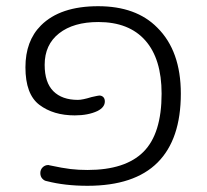

<svg xmlns="http://www.w3.org/2000/svg" viewBox="-20 -602 668 619"><path d="M563 -300Q563 -153 488 -78Q413 -3 262 -3Q189 -3 131 -18Q123 -19 116.5 -26Q110 -33 110 -44Q110 -55 117.5 -62.5Q125 -70 136 -70Q137 -70 140 -69Q182 -60 207.5 -57Q233 -54 262 -54Q384 -54 442.5 -112.5Q501 -171 501 -300Q501 -412 448.5 -471.5Q396 -531 297 -531Q217 -531 170.5 -494.5Q124 -458 124 -393Q124 -336 152 -308Q180 -280 231 -280Q246 -280 275 -289Q297 -294 300 -294Q308 -294 313 -289Q318 -284 318 -275Q318 -256 294 -244Q264 -230 221 -230Q152 -230 107 -264Q62 -298 62 -385Q62 -470 112 -520Q174 -582 296.5 -582Q419 -582 487 -513Q563 -438 563 -300Z"/></svg>

Font: Kurewa Gothic CJK TC Regular
Style: Regular
Weight: 400
Designer: Max Yao
Foundry: Max-Everyday
Version: Version 1.071; ttfautohint (v1.8.3)